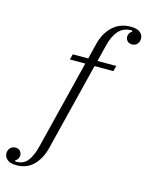

<svg xmlns="http://www.w3.org/2000/svg" viewBox="-289 -845 877 1142"><g transform="rotate(15 149.5 -274.0)"><path d="M-73 212Q-112 212 -130.5 196.5Q-149 181 -149 158Q-149 139 -137 125.5Q-125 112 -105 112Q-87 112 -76.5 123Q-66 134 -66 150Q-66 159 -71 169Q-76 179 -88 186L-85 192H-79Q-34 192 -9 159Q16 126 30 68L166 -478H71L80 -512H175L199 -609Q216 -677 260.5 -718.5Q305 -760 372 -760Q411 -760 429.5 -744.5Q448 -729 448 -706Q448 -687 436 -673.5Q424 -660 404 -660Q386 -660 375.5 -671Q365 -682 365 -698Q365 -707 370 -717Q375 -727 387 -734L384 -740H377Q329 -739 300.5 -706Q272 -673 258 -616L232 -512H348L339 -478H223L89 61Q72 130 31 171Q-10 212 -73 212Z"/></g></svg>

Font: IBM Plex Serif Light
Style: Italic
Weight: 300
Italic angle: -14°
Designer: Mike Abbink, Paul van der Laan, Pieter van Rosmalen
Foundry: Bold Monday
Version: Version 3.001